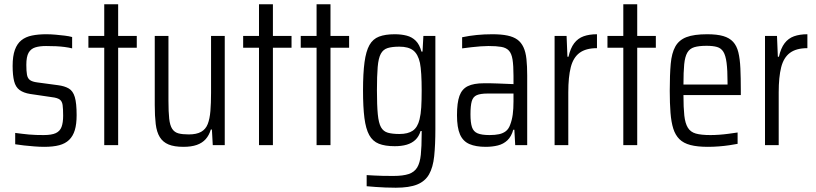

<svg xmlns="http://www.w3.org/2000/svg" viewBox="-20 -678 3810 897"><path d="M187 8Q165 8 140 6Q115 4 92 1.5Q69 -1 51 -4V-57Q67 -55 83 -53Q99 -51 115.5 -49.5Q132 -48 149.5 -47.5Q167 -47 184 -47Q221 -47 240.5 -56Q260 -65 267.5 -85Q275 -105 275 -137Q275 -170 272.5 -187.5Q270 -205 259 -213Q248 -221 223 -224L121 -239Q90 -244 71.5 -257.5Q53 -271 46 -298.5Q39 -326 39 -370Q39 -416 49.5 -445Q60 -474 80 -490Q100 -506 129.5 -512Q159 -518 196 -518Q217 -518 239.5 -516Q262 -514 282.5 -511.5Q303 -509 317 -505V-452Q301 -456 282 -458.5Q263 -461 241.5 -462Q220 -463 195 -463Q165 -463 144.5 -456.5Q124 -450 113.5 -431.5Q103 -413 103 -375Q103 -346 106 -329Q109 -312 120 -304Q131 -296 154 -293L251 -280Q282 -276 301.5 -264.5Q321 -253 329.5 -224.5Q338 -196 338 -140Q338 -98 329.5 -70Q321 -42 303 -24.5Q285 -7 256.5 0.5Q228 8 187 8Z M467 0V-455H393V-510H467V-658H532V-510H619V-455H532V0Z M837 8Q794 8 767.5 -3Q741 -14 726.5 -37.5Q712 -61 707.5 -98.5Q703 -136 703 -187V-510H767V-207Q767 -155 770.5 -123.5Q774 -92 784.5 -76Q795 -60 813.5 -55Q832 -50 862 -50Q898 -50 919.5 -62Q941 -74 950.5 -98.5Q960 -123 963 -159.5Q966 -196 966 -245V-510H1030V0H974L970 -73H965Q957 -46 941 -28Q925 -10 899.5 -1Q874 8 837 8Z M1190 0V-455H1116V-510H1190V-658H1255V-510H1342V-455H1255V0Z M1459 0V-455H1385V-510H1459V-658H1524V-510H1611V-455H1524V0Z M1829 199Q1804 199 1780.5 198Q1757 197 1735.5 195.5Q1714 194 1693 192V140Q1710 141 1728 142Q1746 143 1767.5 143.5Q1789 144 1817 144Q1863 144 1889.5 135Q1916 126 1929 104.5Q1942 83 1946 45Q1950 7 1950 -52V-66H1945Q1937 -40 1920.5 -24.5Q1904 -9 1880 -2Q1856 5 1824 5Q1779 5 1750 -6.5Q1721 -18 1705 -47Q1689 -76 1682.5 -127Q1676 -178 1676 -256Q1676 -336 1683 -387.5Q1690 -439 1706 -467.5Q1722 -496 1751 -507Q1780 -518 1824 -518Q1855 -518 1880 -511.5Q1905 -505 1922.5 -487.5Q1940 -470 1949 -437H1954L1958 -510H2014V-75Q2014 -1 2008.5 51.5Q2003 104 1984.5 136.5Q1966 169 1929 184Q1892 199 1829 199ZM1846 -52Q1886 -52 1908.5 -67.5Q1931 -83 1940 -120Q1946 -144 1948 -176.5Q1950 -209 1950 -256Q1950 -298 1948 -331Q1946 -364 1942 -384Q1933 -425 1910.5 -442.5Q1888 -460 1846 -460Q1812 -460 1791 -453.5Q1770 -447 1759 -426.5Q1748 -406 1744.5 -365Q1741 -324 1741 -256Q1741 -186 1745 -144.5Q1749 -103 1760 -83.5Q1771 -64 1792 -58Q1813 -52 1846 -52Z M2249 8Q2203 8 2173 -5Q2143 -18 2129 -50Q2115 -82 2115 -140Q2115 -198 2126.5 -230Q2138 -262 2165.5 -275.5Q2193 -289 2241 -289Q2253 -289 2269.5 -289Q2286 -289 2304.5 -288Q2323 -287 2342 -286.5Q2361 -286 2379 -285V-323Q2379 -372 2374.5 -400Q2370 -428 2357.5 -441.5Q2345 -455 2322 -459Q2299 -463 2262 -463Q2246 -463 2225.5 -461.5Q2205 -460 2183 -457.5Q2161 -455 2139 -452V-504Q2172 -511 2207 -514.5Q2242 -518 2280 -518Q2322 -518 2350.5 -512Q2379 -506 2397 -493Q2415 -480 2425.5 -457.5Q2436 -435 2439.5 -402Q2443 -369 2443 -325V0H2387L2383 -72H2378Q2369 -40 2350.5 -22.5Q2332 -5 2306 1.5Q2280 8 2249 8ZM2267 -47Q2293 -47 2311.5 -51Q2330 -55 2343 -65Q2356 -75 2363 -94Q2372 -117 2375.5 -143.5Q2379 -170 2379 -205V-241H2258Q2225 -241 2207.5 -233.5Q2190 -226 2184 -205Q2178 -184 2178 -144Q2178 -105 2185 -84Q2192 -63 2211.5 -55Q2231 -47 2267 -47Z M2571 0V-510H2627L2631 -413H2636Q2645 -453 2662.5 -476Q2680 -499 2706.5 -508.5Q2733 -518 2769 -518V-453Q2717 -453 2687.5 -431Q2658 -409 2646.5 -363.5Q2635 -318 2635 -247V0Z M2892 0V-455H2818V-510H2892V-658H2957V-510H3044V-455H2957V0Z M3287 8Q3238 8 3205.5 -0.5Q3173 -9 3154 -28Q3135 -47 3125.5 -77Q3116 -107 3112.5 -151Q3109 -195 3109 -254Q3109 -329 3113.5 -379.5Q3118 -430 3135 -460.5Q3152 -491 3187 -504.5Q3222 -518 3284 -518Q3330 -518 3359 -509.5Q3388 -501 3405 -482.5Q3422 -464 3429.5 -433.5Q3437 -403 3439 -358.5Q3441 -314 3441 -256V-234H3173Q3173 -175 3177 -138.5Q3181 -102 3193.5 -81.5Q3206 -61 3231 -54Q3256 -47 3299 -47Q3318 -47 3339.5 -48.5Q3361 -50 3383.5 -53Q3406 -56 3426 -59V-6Q3411 -3 3387.5 0.5Q3364 4 3338 6Q3312 8 3287 8ZM3379 -262V-292Q3379 -350 3374.5 -384.5Q3370 -419 3359.5 -436Q3349 -453 3330 -458.5Q3311 -464 3281 -464Q3245 -464 3223.5 -457.5Q3202 -451 3191 -432Q3180 -413 3176.5 -377.5Q3173 -342 3173 -283H3398Z M3554 0V-510H3610L3614 -413H3619Q3628 -453 3645.5 -476Q3663 -499 3689.5 -508.5Q3716 -518 3752 -518V-453Q3700 -453 3670.5 -431Q3641 -409 3629.5 -363.5Q3618 -318 3618 -247V0Z"/></svg>

Font: Saira Condensed
Style: Regular
Weight: 400
Width: 3
Designer: Hector Gatti with collaboration of the Omnibus-Type team
Foundry: Omnibus-Type
Version: Version 1.101